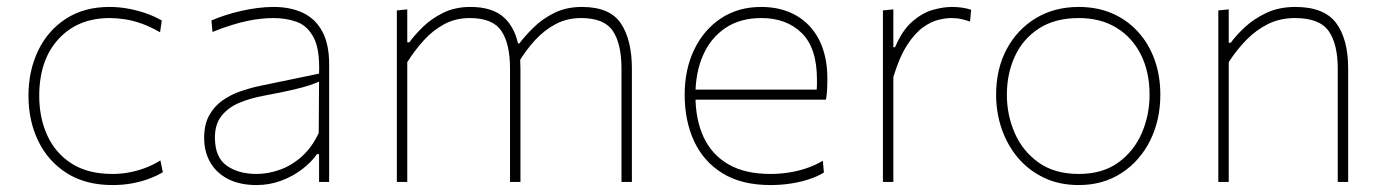

<svg xmlns="http://www.w3.org/2000/svg" viewBox="-20 -524 3993 553"><path d="M304 9Q226.5 9 172.5 -25.2Q118.5 -59.5 90.2 -117.8Q62 -176 62 -248Q62 -320.5 90 -378.5Q118 -436.5 170.2 -470.2Q222.5 -504 295 -504Q323.5 -504 351 -498.8Q378.5 -493.5 402.8 -484.8Q427 -476 446 -465L441 -431Q413.5 -447 388 -456Q362.5 -465 339.5 -468.5Q316.5 -472 296 -472Q204 -472 148.5 -411.5Q93 -351 93 -248Q93 -185 116.2 -134Q139.5 -83 186.2 -53Q233 -23 304 -23Q327.5 -23 351 -27.2Q374.5 -31.5 397.5 -40Q420.5 -48.5 442 -62L449 -28Q433.5 -18.5 411.5 -10Q389.5 -1.5 362.2 3.8Q335 9 304 9Z M719 9Q671 9 637.2 -8.2Q603.5 -25.5 585.8 -56Q568 -86.5 568 -127Q568 -166 582.8 -192.2Q597.5 -218.5 621.2 -235Q645 -251.5 672.5 -261Q700 -270.5 726 -276L899 -312Q901.5 -381 883.8 -415.2Q866 -449.5 835.2 -460.8Q804.5 -472 768 -472Q751 -472 731.8 -470Q712.5 -468 691.2 -463.5Q670 -459 645.2 -451.2Q620.5 -443.5 592 -432L589 -465Q607 -473 628.8 -480Q650.5 -487 674.2 -492.5Q698 -498 722 -501Q746 -504 768 -504Q816.5 -504 852.5 -487Q888.5 -470 908.2 -433.5Q928 -397 928 -339Q928 -316.5 928 -281Q928 -245.5 928 -211V-137Q928 -107 928 -73.5Q928 -40 928 0H899V-80H893Q876 -56 849.2 -35.8Q822.5 -15.5 789 -3.2Q755.5 9 719 9ZM719 -23Q751.5 -23 785.2 -34.8Q819 -46.5 848.5 -72.5Q878 -98.5 898 -141L899 -289Q889.5 -284.5 873.5 -279Q857.5 -273.5 826 -266Q794.5 -258.5 738 -248Q700.5 -241 669 -227.8Q637.5 -214.5 618.2 -190.5Q599 -166.5 599 -128Q599 -71 632.8 -47Q666.5 -23 719 -23Z M1123 0Q1123 -56.5 1123 -108.5Q1123 -160.5 1123 -221V-271Q1123 -324.5 1123 -381.5Q1123 -438.5 1123 -494L1153 -497V-402H1159Q1173.5 -422.5 1197.8 -446.2Q1222 -470 1256.2 -487Q1290.5 -504 1335 -504Q1399 -504 1432.5 -472.8Q1466 -441.5 1475 -383L1476 -379Q1477.5 -366.5 1478.2 -353.5Q1479 -340.5 1479 -326Q1479 -294 1479 -271.8Q1479 -249.5 1479 -221Q1479 -163.5 1479 -110Q1479 -56.5 1479 0H1449Q1449 -56.5 1449 -110Q1449 -163.5 1449 -221V-326Q1449 -398 1424 -435Q1399 -472 1333 -472Q1292.5 -472 1259.8 -454.5Q1227 -437 1200.8 -408Q1174.5 -379 1153 -345V-221Q1153 -160.5 1153 -108.5Q1153 -56.5 1153 0ZM1770 0Q1770 -56.5 1770 -110Q1770 -163.5 1770 -221V-326Q1770 -398 1745 -435Q1720 -472 1654 -472Q1613.5 -472 1580.8 -454.8Q1548 -437.5 1521.5 -408.8Q1495 -380 1474 -345L1470 -399H1476Q1492.5 -421 1517.5 -445.5Q1542.5 -470 1577 -487Q1611.5 -504 1656 -504Q1737 -504 1768.5 -456.2Q1800 -408.5 1800 -326Q1800 -294 1800 -271.8Q1800 -249.5 1800 -221Q1800 -163.5 1800 -110Q1800 -56.5 1800 0Z M2199 9Q2116 9 2061.2 -24.8Q2006.5 -58.5 1979.2 -117.2Q1952 -176 1952 -251Q1952 -324.5 1979.8 -381.8Q2007.5 -439 2057 -471.5Q2106.5 -504 2172 -504Q2230.5 -504 2273.5 -479.2Q2316.5 -454.5 2339.8 -408.2Q2363 -362 2363 -297Q2363 -280 2362.2 -265.8Q2361.5 -251.5 2359 -237L2332 -264Q2333 -272.5 2333 -280Q2333 -287.5 2333 -295Q2333 -386 2289 -429Q2245 -472 2173 -472Q2112 -472 2069.5 -443.5Q2027 -415 2005 -365Q1983 -315 1983 -251V-249Q1983 -180 2006.5 -129.2Q2030 -78.5 2077.8 -50.8Q2125.5 -23 2199 -23Q2225.5 -23 2251.5 -27Q2277.5 -31 2302.2 -39.2Q2327 -47.5 2350 -61L2353 -27Q2334 -15.5 2309.5 -7.5Q2285 0.5 2256.8 4.8Q2228.5 9 2199 9ZM1968 -237V-266H2337L2359 -263V-237Z M2523 0Q2523 -56.5 2523 -108.5Q2523 -160.5 2523 -221V-271Q2523 -324.5 2523 -381.5Q2523 -438.5 2523 -494L2553 -497V-388H2558Q2579 -437.5 2608.2 -462.5Q2637.5 -487.5 2667.5 -495.8Q2697.5 -504 2721 -504Q2737 -504 2750.8 -502Q2764.5 -500 2777 -496L2774 -462Q2760 -466.5 2748.2 -469.2Q2736.5 -472 2719 -472Q2704.5 -472 2683.2 -467Q2662 -462 2638.5 -445.2Q2615 -428.5 2592.8 -394.2Q2570.5 -360 2553 -302V-221Q2553 -160.5 2553 -108.5Q2553 -56.5 2553 0Z M3087 9Q3031 9 2987 -12Q2943 -33 2912.2 -69.2Q2881.5 -105.5 2865.2 -152.5Q2849 -199.5 2849 -251Q2849 -325 2879.2 -382Q2909.5 -439 2963.2 -471.5Q3017 -504 3087 -504Q3141 -504 3184.2 -485Q3227.5 -466 3258.5 -431.5Q3289.5 -397 3305.8 -351Q3322 -305 3322 -251Q3322 -178.5 3292.8 -119.5Q3263.5 -60.5 3210.5 -25.8Q3157.5 9 3087 9ZM3087 -23Q3155.5 -23 3200.8 -55.8Q3246 -88.5 3268.5 -140.5Q3291 -192.5 3291 -251Q3291 -316.5 3266.2 -366.2Q3241.5 -416 3195.8 -444Q3150 -472 3087 -472Q3019.5 -472 2973.2 -442.5Q2927 -413 2903.5 -362.8Q2880 -312.5 2880 -251Q2880 -192.5 2902.8 -140.5Q2925.5 -88.5 2971.5 -55.8Q3017.5 -23 3087 -23Z M3489 0Q3489 -56.5 3489 -108.5Q3489 -160.5 3489 -221V-271Q3489 -324.5 3489 -381.5Q3489 -438.5 3489 -494L3519 -497V-401H3525Q3540 -422 3565.8 -446Q3591.5 -470 3627.8 -487Q3664 -504 3711 -504Q3793.5 -504 3828.2 -457.8Q3863 -411.5 3863 -326Q3863 -294 3863 -271.8Q3863 -249.5 3863 -221Q3863 -163.5 3863 -110Q3863 -56.5 3863 0H3833Q3833 -56.5 3833 -110Q3833 -163.5 3833 -221V-326Q3833 -398 3806.5 -435Q3780 -472 3710 -472Q3667 -472 3632.2 -454.8Q3597.5 -437.5 3569.5 -408.8Q3541.5 -380 3519 -345V-221Q3519 -160.5 3519 -108.5Q3519 -56.5 3519 0Z"/></svg>

Font: Commissioner Thin
Style: Regular
Weight: 100
Designer: Kostas Bartsokas
Foundry: Kostas Bartsokas
Version: Version 1.001;gftools[0.9.23]